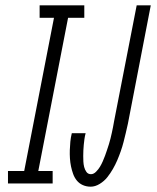

<svg xmlns="http://www.w3.org/2000/svg" viewBox="-20 -690 590 722"><path d="M178 0H10V-47H71L183 -623H129V-670H297V-623H236L124 -47H178ZM321 12Q305 12 291.5 6Q278 0 269 -11Q260 -22 255 -36Q250 -50 247 -64.5Q244 -79 243 -94.5Q242 -110 242.5 -125.5Q243 -141 244.5 -157Q246 -173 250 -189H302Q299 -178 297.5 -167Q296 -156 295 -145.5Q294 -135 293.5 -124.5Q293 -114 293 -103.5Q293 -93 293.5 -82.5Q294 -72 296.5 -62Q299 -52 305 -43.5Q311 -35 322 -35Q332 -35 341 -44Q350 -53 356 -63Q362 -73 366.5 -83.5Q371 -94 375 -104.5Q379 -115 382.5 -126Q386 -137 389.5 -147.5Q393 -158 395.5 -169Q398 -180 400.5 -190.5Q403 -201 405 -212Q407 -223 409 -234L494 -670H547L461 -225Q457 -207 453 -190Q449 -173 444.5 -155.5Q440 -138 434 -121Q428 -104 421 -87.5Q414 -71 404.5 -54.5Q395 -38 383.5 -23.5Q372 -9 355 1.5Q338 12 321 12Z"/></svg>

Font: Lode Dark
Style: Italic
Weight: 400
Italic angle: -11°
Monospace: yes
Designer: Belleve Invis
Foundry: Belleve Invis
Version: Version 29.2.0; ttfautohint (v1.8.3)